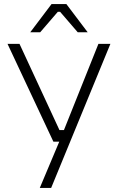

<svg xmlns="http://www.w3.org/2000/svg" viewBox="-20 -739 581 946"><path d="M129 -580 234 -719H307L412 -580H363L276 -681H265L178 -580ZM176 187 272 -41H243L17 -523H76L273 -98H295L465 -523H524L232 187Z"/></svg>

Font: Tomorrow Light
Style: Regular
Weight: 300
Designer: Tony de Marco, Monica Rizzolli
Foundry: Just in Type
Version: Version 2.002